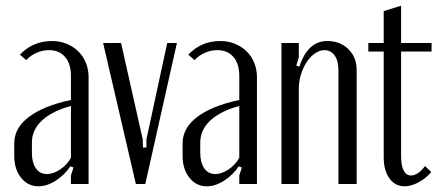

<svg xmlns="http://www.w3.org/2000/svg" viewBox="-20 -646 1535 674"><path d="M30 -143Q30 -197 82 -236Q134 -275 229 -295V-379Q229 -422 208.5 -446Q188 -470 152 -470Q130 -470 109 -461Q88 -452 72 -435L50 -454Q70 -476 98.5 -489Q127 -502 163 -502Q190 -502 213.5 -492.5Q237 -483 254.5 -466Q272 -449 281.5 -425.5Q291 -402 291 -375V0H229V-30L238 -58L227 -62Q207 -32 176 -12Q145 8 115 8Q78 8 54 -22Q30 -52 30 -99ZM145 -35Q167 -35 191 -51Q215 -67 229 -92V-274Q165 -257 128.5 -224Q92 -191 92 -145V-110Q92 -75 106 -55Q120 -35 145 -35Z M490 0H457L342 -495H405L481 -157L482 -128H494V-157L567 -495H601Z M621 -143Q621 -197 673 -236Q725 -275 820 -295V-379Q820 -422 799.5 -446Q779 -470 743 -470Q721 -470 700 -461Q679 -452 663 -435L641 -454Q661 -476 689.5 -489Q718 -502 754 -502Q781 -502 804.5 -492.5Q828 -483 845.5 -466Q863 -449 872.5 -425.5Q882 -402 882 -375V0H820V-30L829 -58L818 -62Q798 -32 767 -12Q736 8 706 8Q669 8 645 -22Q621 -52 621 -99ZM736 -35Q758 -35 782 -51Q806 -67 820 -92V-274Q756 -257 719.5 -224Q683 -191 683 -145V-110Q683 -75 697 -55Q711 -35 736 -35Z M1031 -412Q1060 -502 1129 -502Q1174 -502 1203 -473.5Q1232 -445 1232 -401V0H1168V-400Q1168 -433 1154.5 -451.5Q1141 -470 1119 -470Q1102 -470 1085.5 -458.5Q1069 -447 1056.5 -428Q1044 -409 1036.5 -384.5Q1029 -360 1029 -335V0H968V-495H1029V-445L1020 -416Z M1400 8Q1367 8 1347 -20Q1327 -48 1327 -93V-465H1273V-495H1327V-607L1388 -626V-495H1495V-465H1388V-96Q1388 -65 1397 -47.5Q1406 -30 1423 -30Q1447 -30 1472 -63L1494 -42Q1474 -19 1448.5 -5.5Q1423 8 1400 8Z"/></svg>

Font: Moniqa Paragraph
Style: Regular
Weight: 400
Designer: Rajesh Rajput
Foundry: Rajesh Rajput
Version: Version 1.000